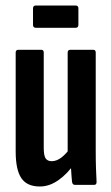

<svg xmlns="http://www.w3.org/2000/svg" viewBox="-20 -672 405 698"><path d="M125 6Q78 6 57.5 -24.5Q37 -55 37 -121V-481Q37 -491 47 -491H130Q139 -491 139 -481V-135Q139 -106 146 -96Q153 -86 168 -86Q186 -86 203.5 -99.5Q221 -113 237 -136L251 -78Q226 -41 193 -17.5Q160 6 125 6ZM252 0Q244 0 242 -10Q240 -28 238.5 -55Q237 -82 236 -98L226 -117V-481Q226 -491 236 -491H319Q328 -491 328 -481V-125Q328 -87 329 -59Q330 -31 331 -13Q332 0 323 0ZM110 -571Q100 -571 100 -582V-641Q100 -652 110 -652H255Q265 -652 265 -641V-582Q265 -571 255 -571Z"/></svg>

Font: Sofia Sans Extra Condensed
Style: Bold
Weight: 700
Designer: Botio Nikoltchev, Ani Petrova
Foundry: lettersoup
Version: Version 4.101